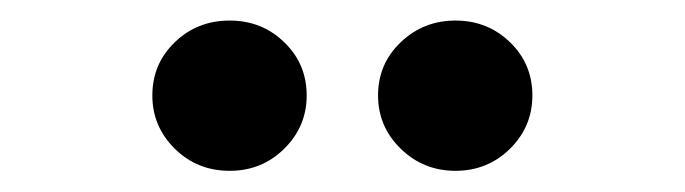

<svg xmlns="http://www.w3.org/2000/svg" viewBox="-20 -778 656 184"><path d="M416.5 -614.3Q385.7 -614.3 364 -635.5Q342.3 -656.7 342.3 -686.5Q342.3 -716.8 364 -737.5Q385.7 -758.3 416.5 -758.3Q447.3 -758.3 468.8 -737.5Q490.2 -716.8 490.2 -686.5Q490.2 -656.7 468.8 -635.5Q447.3 -614.3 416.5 -614.3ZM200.2 -614.3Q168.9 -614.3 147.5 -635.5Q126 -656.7 126 -686.5Q126 -716.8 147.5 -737.5Q168.9 -758.3 200.2 -758.3Q231 -758.3 252.4 -737.5Q273.9 -716.8 273.9 -686.5Q273.9 -656.7 252.4 -635.5Q231 -614.3 200.2 -614.3Z"/></svg>

Font: Inter 17pt
Style: Bold
Weight: 700
Version: Version 4.001;git-66647c0bb